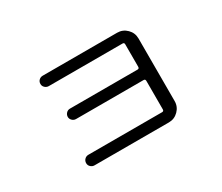

<svg xmlns="http://www.w3.org/2000/svg" viewBox="-101 -801 1202 1041"><g transform="rotate(-30 500.0 -280.0)"><path d="M697.3 -65.4Q708 -65.4 708 -77.1V-254.9Q708 -266.6 697.3 -266.6H274.4Q260.7 -266.6 251 -276.4Q241.2 -286.1 241.2 -298.8Q241.2 -311.5 250.5 -321.8Q259.8 -332 274.4 -332H697.3Q708 -332 708 -343.8V-484.4Q708 -495.1 697.3 -495.1H235.4Q222.7 -495.1 212.4 -504.4Q202.1 -513.7 202.1 -527.8Q202.1 -542 211.9 -551.3Q221.7 -560.5 235.4 -560.5H701.2Q736.3 -560.5 761.2 -535.6Q786.1 -510.7 786.1 -475.6V-84Q786.1 -48.8 761.2 -23.9Q736.3 1 701.2 1H235.4Q222.7 1 212.4 -8.3Q202.1 -17.6 202.1 -31.7Q202.1 -45.9 211.9 -55.7Q221.7 -65.4 235.4 -65.4Z"/></g></svg>

Font: Rounded-X Mgen+ 1mn regular
Style: Regular
Weight: 400
Designer: [Source Han Sans]
Ryoko NISHIZUKA  (kana & ideographs); Paul D. Hunt (Latin, Greek & Cyrillic); Wenlong ZHANG  (bopomofo
Version: Version 1.059.20150602